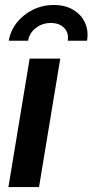

<svg xmlns="http://www.w3.org/2000/svg" viewBox="-20 -761 376 781"><path d="M14.2 0 100.6 -522.5H225.1L138.7 0ZM198.7 -740.7Q245.1 -740.7 277.8 -721.2Q310.5 -701.7 325.7 -668.7Q340.8 -635.7 334 -595.2H255.4Q260.7 -627 241.2 -647.2Q221.7 -667.5 187 -667.5Q151.9 -667.5 125.7 -647.2Q99.6 -627 94.2 -595.2H15.6Q22.5 -635.7 48.3 -668.7Q74.2 -701.7 113.5 -721.2Q152.8 -740.7 198.7 -740.7Z"/></svg>

Font: Inter 28pt SemiBold
Style: Italic
Weight: 600
Italic angle: -9.3988°
Designer: Rasmus Andersson
Foundry: rsms
Version: Version 4.001;git-66647c0bb